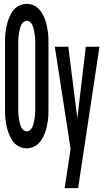

<svg xmlns="http://www.w3.org/2000/svg" viewBox="-20 -763 540 998"><path d="M119 8Q102 8 86.5 2Q71 -4 59 -15Q47 -26 39 -40.5Q31 -55 25 -70.5Q19 -86 15.5 -102Q12 -118 9.5 -134.5Q7 -151 6.5 -167.5Q6 -184 6 -200V-535Q6 -551 6.5 -567.5Q7 -584 9.5 -600.5Q12 -617 15.5 -633Q19 -649 25 -664.5Q31 -680 39 -694.5Q47 -709 59 -720Q71 -731 86.5 -737Q102 -743 119 -743Q135 -743 150.5 -737Q166 -731 178 -720Q190 -709 198.5 -694.5Q207 -680 213 -664.5Q219 -649 222.5 -633Q226 -617 228.5 -600.5Q231 -584 231.5 -567.5Q232 -551 232 -535V-200Q232 -184 231.5 -167.5Q231 -151 228.5 -134.5Q226 -118 222.5 -102Q219 -86 213 -70.5Q207 -55 198.5 -40.5Q190 -26 178 -15Q166 -4 150.5 2Q135 8 119 8ZM119 -80Q127 -80 134.5 -85.5Q142 -91 146 -98.5Q150 -106 152.5 -114.5Q155 -123 157 -131.5Q159 -140 160 -148.5Q161 -157 162 -165.5Q163 -174 163 -182.5Q163 -191 163 -200V-535Q163 -544 163 -552.5Q163 -561 162 -569.5Q161 -578 160 -586.5Q159 -595 157 -603.5Q155 -612 152.5 -620.5Q150 -629 146 -636.5Q142 -644 134.5 -649.5Q127 -655 119 -655Q111 -655 103.5 -649.5Q96 -644 92 -636.5Q88 -629 85.5 -620.5Q83 -612 81 -603.5Q79 -595 78 -586.5Q77 -578 76 -569.5Q75 -561 75 -552.5Q75 -544 75 -535V-200Q75 -191 75 -182.5Q75 -174 76 -165.5Q77 -157 78 -148.5Q79 -140 81 -131.5Q83 -123 85.5 -114.5Q88 -106 92 -98.5Q96 -91 103.5 -85.5Q111 -80 119 -80ZM316 215Q321 184 325.5 153Q330 122 335 90L347 11L265 -520H335L382 -148L426 -520H497L386 215Z"/></svg>

Font: Iosevka Semibold
Style: Regular
Weight: 600
Monospace: yes
Designer: Belleve Invis
Foundry: Belleve Invis
Version: Version 33.2.3; ttfautohint (v1.8.4)